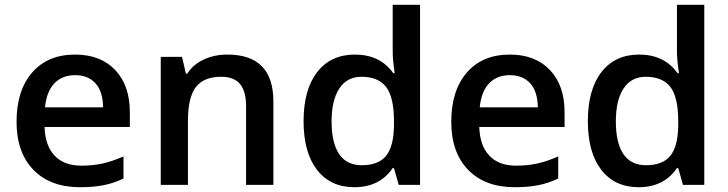

<svg xmlns="http://www.w3.org/2000/svg" viewBox="-20 -780 3073 810"><path d="M317.9 9.8Q191.9 9.8 120.8 -63.7Q49.8 -137.2 49.8 -266.1Q49.8 -398.4 115.7 -474.1Q181.6 -549.8 296.9 -549.8Q403.8 -549.8 465.8 -484.9Q527.8 -419.9 527.8 -306.2V-244.1H168Q170.4 -165.5 210.4 -123.3Q250.5 -81.1 323.2 -81.1Q371.1 -81.1 412.4 -90.1Q453.6 -99.1 501 -120.1V-26.9Q459 -6.8 416 1.5Q373 9.8 317.9 9.8ZM296.9 -462.9Q242.2 -462.9 209.2 -428.2Q176.3 -393.6 169.9 -327.1H415Q414.1 -394 382.8 -428.5Q351.6 -462.9 296.9 -462.9Z M1133.3 0H1018.1V-332Q1018.1 -394.5 992.9 -425.3Q967.8 -456.1 913.1 -456.1Q840.3 -456.1 806.6 -413.1Q772.9 -370.1 772.9 -269V0H658.2V-540H748L764.2 -469.2H770Q794.4 -507.8 839.4 -528.8Q884.3 -549.8 939 -549.8Q1133.3 -549.8 1133.3 -352.1Z M1475.1 9.8Q1374 9.8 1317.4 -63.5Q1260.7 -136.7 1260.7 -269Q1260.7 -401.9 1318.1 -475.8Q1375.5 -549.8 1477.1 -549.8Q1583.5 -549.8 1639.2 -471.2H1645Q1636.7 -529.3 1636.7 -563V-759.8H1752V0H1662.1L1642.1 -70.8H1636.7Q1581.5 9.8 1475.1 9.8ZM1505.9 -83Q1576.7 -83 1608.9 -122.8Q1641.1 -162.6 1642.1 -252V-268.1Q1642.1 -370.1 1608.9 -413.1Q1575.7 -456.1 1504.9 -456.1Q1444.3 -456.1 1411.6 -407Q1378.9 -357.9 1378.9 -267.1Q1378.9 -177.2 1410.6 -130.1Q1442.4 -83 1505.9 -83Z M2151.9 9.8Q2025.9 9.8 1954.8 -63.7Q1883.8 -137.2 1883.8 -266.1Q1883.8 -398.4 1949.7 -474.1Q2015.6 -549.8 2130.9 -549.8Q2237.8 -549.8 2299.8 -484.9Q2361.8 -419.9 2361.8 -306.2V-244.1H2002Q2004.4 -165.5 2044.4 -123.3Q2084.5 -81.1 2157.2 -81.1Q2205.1 -81.1 2246.3 -90.1Q2287.6 -99.1 2335 -120.1V-26.9Q2293 -6.8 2250 1.5Q2207 9.8 2151.9 9.8ZM2130.9 -462.9Q2076.2 -462.9 2043.2 -428.2Q2010.3 -393.6 2003.9 -327.1H2249Q2248 -394 2216.8 -428.5Q2185.5 -462.9 2130.9 -462.9Z M2674.3 9.8Q2573.2 9.8 2516.6 -63.5Q2460 -136.7 2460 -269Q2460 -401.9 2517.3 -475.8Q2574.7 -549.8 2676.3 -549.8Q2782.7 -549.8 2838.4 -471.2H2844.2Q2835.9 -529.3 2835.9 -563V-759.8H2951.2V0H2861.3L2841.3 -70.8H2835.9Q2780.8 9.8 2674.3 9.8ZM2705.1 -83Q2775.9 -83 2808.1 -122.8Q2840.3 -162.6 2841.3 -252V-268.1Q2841.3 -370.1 2808.1 -413.1Q2774.9 -456.1 2704.1 -456.1Q2643.6 -456.1 2610.8 -407Q2578.1 -357.9 2578.1 -267.1Q2578.1 -177.2 2609.9 -130.1Q2641.6 -83 2705.1 -83Z"/></svg>

Font: f0_51262          
Style: Regular
Weight: 600
Foundry: Ascender Corporation
Version: Version 1.10